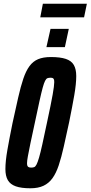

<svg xmlns="http://www.w3.org/2000/svg" viewBox="-20 -1002 486 1030"><path d="M143 8Q94 8 64.5 -2.5Q35 -13 22 -35.5Q9 -58 9 -95Q9 -137 19.5 -197Q30 -257 47 -341Q64 -419 77.5 -478.5Q91 -538 105 -579.5Q119 -621 138 -647Q157 -673 184.5 -684.5Q212 -696 253 -696Q303 -696 333 -686Q363 -676 376 -653.5Q389 -631 389 -594Q389 -552 378.5 -491.5Q368 -431 351 -347Q335 -273 322 -215Q309 -157 295 -115Q281 -73 261.5 -46Q242 -19 213.5 -5.5Q185 8 143 8ZM148 -103Q157 -103 163.5 -105.5Q170 -108 176 -119.5Q182 -131 189.5 -156.5Q197 -182 207 -227.5Q217 -273 232 -344Q254 -446 262.5 -494.5Q271 -543 271 -561Q271 -573 268.5 -577.5Q266 -582 262 -583.5Q258 -585 251 -585Q241 -585 234.5 -582.5Q228 -580 222 -568.5Q216 -557 209 -531.5Q202 -506 192 -460.5Q182 -415 167 -344Q152 -276 143 -232Q134 -188 129.5 -163.5Q125 -139 125 -126Q125 -115 128 -110.5Q131 -106 136 -104.5Q141 -103 148 -103ZM229 -749 251 -847H349L328 -749ZM196 -909 210 -982H446L431 -909Z"/></svg>

Font: Saira UltraCondensed ExtraBold
Style: Italic
Weight: 800
Width: 1
Italic angle: -12°
Designer: Hector Gatti with collaboration of the Omnibus-Type team
Foundry: Omnibus-Type
Version: Version 1.101